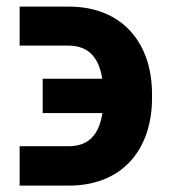

<svg xmlns="http://www.w3.org/2000/svg" viewBox="-20 -557 521 585"><path d="M39.8 -111.5V8.5H189.6C357.6 8.5 443.2 -106.9 443.2 -257.8V-270.6C443.2 -420.8 357.6 -536.9 188.9 -536.9H39.8V-418H188.9C257.8 -418 283.4 -370.4 291.5 -317.1H110.1V-212.4H291.9C283 -152 253.9 -111.5 189.6 -111.5Z"/></svg>

Font: Karasuma Gothic
Style: Bold
Weight: 700
Designer: Rasmus Andersson / Ryoko Nishizuka
Foundry: Genbu
Version: Version 1.00